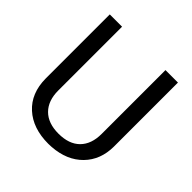

<svg xmlns="http://www.w3.org/2000/svg" viewBox="-188 -863 1025 1025"><g transform="rotate(45 324.0 -350.5)"><path d="M583 -710.9V-227.5Q582.5 -127 519.8 -63Q457 1 349.6 8.8L324.7 9.8Q208 9.8 138.7 -53.2Q69.3 -116.2 68.4 -226.6V-710.9H161.1V-229.5Q161.1 -152.3 203.6 -109.6Q246.1 -66.9 324.7 -66.9Q404.3 -66.9 446.5 -109.4Q488.8 -151.9 488.8 -229V-710.9Z"/></g></svg>

Font: RobotoInd
Style: Regular
Weight: 400
Designer: Google
Version: Version 2.001101; 2014